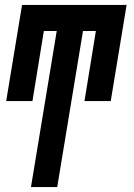

<svg xmlns="http://www.w3.org/2000/svg" viewBox="-20 -540 540 775"><path d="M105 215 209 -415H157L111 -132H5L69 -520H491L427 -132H321L367 -415H315L211 215Z"/></svg>

Font: Iosevka Term Curly XBd Obl
Style: Regular
Weight: 800
Italic angle: -9°
Designer: Belleve Invis
Foundry: Belleve Invis
Version: Version 32.3.0